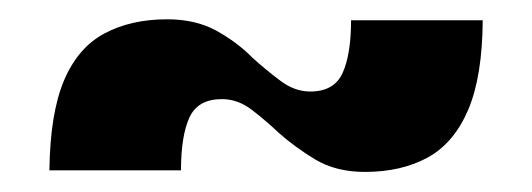

<svg xmlns="http://www.w3.org/2000/svg" viewBox="-20 -349 546 197"><path d="M354.4 -172.6Q324.8 -172.6 303.4 -185.4Q282.1 -198.3 265.7 -213Q252.7 -225.3 238.4 -236.3Q224 -247.3 207.7 -247.3Q183 -247.3 174.4 -228.5Q165.7 -209.6 165.7 -174.2H30.7Q31.4 -232.7 45.7 -266.5Q60 -300.2 87.2 -314.7Q114.4 -329.2 151.5 -329.2Q180.9 -329.2 202.2 -317.4Q223.6 -305.5 238.9 -289.9Q252.9 -277.2 267.6 -266.2Q282.3 -255.1 298.3 -255.1Q323 -255.1 331.6 -274.3Q340.2 -293.5 340.2 -328.2H475.3Q474.9 -270.4 460.4 -236.4Q445.9 -202.3 418.9 -187.4Q391.8 -172.6 354.4 -172.6Z"/></svg>

Font: Ojuju ExtraLight
Style: Regular
Weight: 200
Designer: Chisaokwu Joboson, Mirko Velimirovic
Foundry: Udi Foundry
Version: Version 1.000